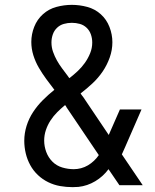

<svg xmlns="http://www.w3.org/2000/svg" viewBox="-20 -763 640 791"><path d="M279 8Q253 8 227.5 3.5Q202 -1 178.5 -12.5Q155 -24 136 -42Q117 -60 104.5 -83Q92 -106 86 -131.5Q80 -157 80 -183Q80 -214 89.5 -244.5Q99 -275 116.5 -301.5Q134 -328 156.5 -350.5Q179 -373 204 -393Q187 -415 170.5 -437.5Q154 -460 140 -484Q126 -508 117.5 -535Q109 -562 109 -590Q109 -622 121 -652.5Q133 -683 157 -704.5Q181 -726 212.5 -734.5Q244 -743 276 -743Q308 -743 339.5 -734.5Q371 -726 395 -704.5Q419 -683 431 -652Q443 -621 443 -589Q443 -557 432 -526Q421 -495 403 -468.5Q385 -442 361.5 -420Q338 -398 312 -378Q315 -374 317.5 -370Q320 -366 323 -363L428 -207L474 -312H563L495 -156Q492 -149 488.5 -141.5Q485 -134 482 -127L568 0H472L427 -66Q405 -36 372.5 -16.5Q340 3 303 7Q297 7 291 7.5Q285 8 279 8ZM266 -441Q284 -455 300.5 -470.5Q317 -486 330 -504.5Q343 -523 351.5 -544Q360 -565 360 -588Q360 -605 354.5 -621Q349 -637 337 -648.5Q325 -660 309 -664.5Q293 -669 276 -669Q259 -669 243 -664.5Q227 -660 215 -648.5Q203 -637 197.5 -621Q192 -605 192 -588Q192 -568 198.5 -549.5Q205 -531 214.5 -514Q224 -497 236 -481Q248 -465 260 -449L261 -448Q261 -448 261 -448Q261 -448 261 -447Q262 -446 263.5 -444Q265 -442 266 -441ZM284 -66Q299 -66 314 -70Q329 -74 342.5 -82Q356 -90 367.5 -101Q379 -112 387 -124L254 -321Q253 -324 251.5 -326Q250 -328 248 -330Q231 -316 215.5 -300.5Q200 -285 188 -266.5Q176 -248 169 -227Q162 -206 162 -184Q162 -160 170.5 -137Q179 -114 196 -97Q213 -80 236.5 -73Q260 -66 284 -66Z"/></svg>

Font: Bmono
Style: Regular
Weight: 400
Monospace: yes
Designer: Belleve Invis
Foundry: Belleve Invis
Version: Version 11.2.2; ttfautohint (v1.8.2)